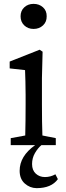

<svg xmlns="http://www.w3.org/2000/svg" viewBox="-20 -747 338 988"><path d="M277.8 174.8Q244.6 221.2 168 221.2Q133.8 220.7 107.4 197.3Q81.1 173.8 81.1 131.8Q81.1 56.2 160.6 0H35.2V-36.1L109.9 -49.8Q111.8 -126 111.8 -210V-259.8Q111.8 -300.8 110.8 -328.1Q109.9 -355.5 108.9 -386.2L29.8 -395V-430.2L184.1 -491.2L199.2 -481L195.8 -345.2V-210Q195.8 -113.3 198.2 -49.8L267.1 -36.1V0H192.9Q174.3 15.6 159.7 41Q145 66.4 145 97.2Q145 128.9 164.1 146.5Q183.1 164.1 211.4 164.1Q239.7 164.1 265.1 149.9ZM220.2 -663.1Q220.7 -634.3 201.2 -616.2Q181.6 -598.1 152.8 -598.1Q124 -598.1 105 -616.2Q85.9 -634.3 85.9 -663.1Q85.9 -691.9 105 -709.5Q124 -727.1 152.8 -727.1Q181.6 -727.1 201.2 -709.5Q220.7 -691.9 220.2 -663.1Z"/></svg>

Font: SourceSerifPro-Regular
Style: Regular
Weight: 400
Designer: Frank Grießhammer
Foundry: Adobe Systems Incorporated
Version: Version 1.014;PS Version 1.0;hotconv 1.0.73;makeotf.lib2.5.5